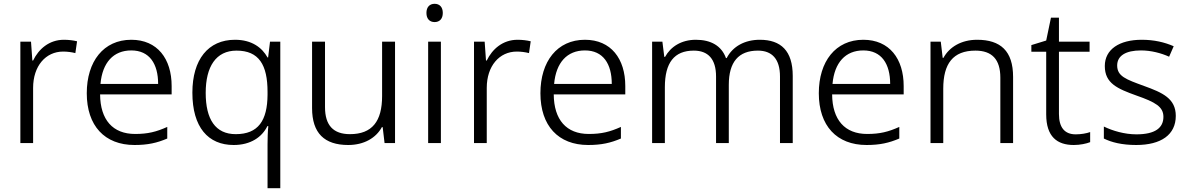

<svg xmlns="http://www.w3.org/2000/svg" viewBox="-20 -752 6245 1009"><path d="M316 -543C238 -543 183 -494 154 -434H150L143 -533H87V0H154V-290C154 -405 220 -481 312 -481C334 -481 356 -478 376 -473L385 -535C365 -540 340 -543 316 -543Z M670 -543C524 -543 436 -429 436 -262C436 -91 530 10 687 10C757 10 805 -1 859 -24V-85C801 -59 757 -48 690 -48C573 -48 507 -122 506 -256H882V-300C882 -443 807 -543 670 -543ZM670 -487C766 -487 811 -416 811 -311H508C518 -423 576 -487 670 -487Z M1386 6V237H1453V-533H1399L1389 -450H1386C1357 -502 1303 -543 1215 -543C1074 -543 991 -439 991 -265C991 -83 1074 10 1208 10C1298 10 1357 -32 1385 -89H1390C1387 -62 1386 -20 1386 6ZM1219 -47C1112 -47 1061 -125 1061 -264C1061 -402 1115 -486 1223 -486C1341 -486 1386 -411 1386 -269V-254C1385 -118 1337 -47 1219 -47Z M2056 -533H1988V-247C1988 -115 1936 -47 1819 -47C1732 -47 1688 -93 1688 -189V-533H1620V-184C1620 -52 1685 10 1810 10C1893 10 1956 -27 1987 -84H1991L2001 0H2056Z M2264 -732C2238 -732 2221 -715 2221 -684C2221 -653 2238 -636 2264 -636C2290 -636 2307 -653 2307 -684C2307 -715 2290 -732 2264 -732ZM2297 -533H2230V0H2297Z M2700 -543C2622 -543 2567 -494 2538 -434H2534L2527 -533H2471V0H2538V-290C2538 -405 2604 -481 2696 -481C2718 -481 2740 -478 2760 -473L2769 -535C2749 -540 2724 -543 2700 -543Z M3054 -543C2908 -543 2820 -429 2820 -262C2820 -91 2914 10 3071 10C3141 10 3189 -1 3243 -24V-85C3185 -59 3141 -48 3074 -48C2957 -48 2891 -122 2890 -256H3266V-300C3266 -443 3191 -543 3054 -543ZM3054 -487C3150 -487 3195 -416 3195 -311H2892C2902 -423 2960 -487 3054 -487Z M3973 -543C3895 -543 3831 -509 3799 -447H3795C3772 -511 3716 -543 3637 -543C3560 -543 3504 -506 3475 -453H3471L3461 -533H3407V0H3474V-294C3474 -422 3523 -486 3626 -486C3701 -486 3743 -442 3743 -350V0H3810V-306C3810 -426 3861 -486 3963 -486C4037 -486 4079 -442 4079 -350V0H4146V-353C4146 -485 4084 -543 3973 -543Z M4517 -543C4371 -543 4283 -429 4283 -262C4283 -91 4377 10 4534 10C4604 10 4652 -1 4706 -24V-85C4648 -59 4604 -48 4537 -48C4420 -48 4354 -122 4353 -256H4729V-300C4729 -443 4654 -543 4517 -543ZM4517 -487C4613 -487 4658 -416 4658 -311H4355C4365 -423 4423 -487 4517 -487Z M5115 -543C5032 -543 4969 -505 4938 -448H4934L4924 -533H4870V0H4937V-286C4937 -417 4988 -486 5106 -486C5193 -486 5237 -440 5237 -344V0H5304V-348C5304 -484 5238 -543 5115 -543Z M5633 -46C5575 -46 5545 -82 5545 -153V-480H5706V-533H5545V-659H5503L5478 -539L5400 -515V-480H5478V-151C5478 -33 5536 10 5623 10C5656 10 5689 3 5709 -5V-58C5690 -51 5661 -46 5633 -46Z M6159 -143C6159 -234 6090 -265 5993 -300C5897 -335 5851 -351 5851 -408C5851 -459 5896 -487 5976 -487C6029 -487 6082 -473 6124 -454L6148 -509C6100 -530 6045 -543 5980 -543C5863 -543 5786 -493 5786 -405C5786 -314 5852 -286 5952 -250C6052 -215 6094 -191 6094 -138C6094 -81 6052 -46 5952 -46C5889 -46 5826 -65 5781 -87V-24C5821 -4 5876 10 5951 10C6082 10 6159 -44 6159 -143Z"/></svg>

Font: Noto Sans Syriac Light
Style: Regular
Weight: 300
Designer: Patrick Giasson and the Monotype Design Team
Foundry: Monotype Imaging Inc.
Version: Version 3.000